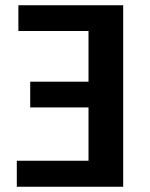

<svg xmlns="http://www.w3.org/2000/svg" viewBox="-20 -711 570 731"><path d="M449 -691V0H44V-99H317V-302H95V-400H317V-593H50V-691Z"/></svg>

Font: Fira Sans Medium
Style: Regular
Weight: 500
Designer: bBox Type GmbH & Carrois Corporate GbR & Edenspiekermann AG
Foundry: bBox Type GmbH & Carrois Corporate GbR & Edenspiekermann AG
Version: Version 4.301